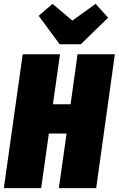

<svg xmlns="http://www.w3.org/2000/svg" viewBox="-30 -978 617 998"><path d="M184 0H-10L88 -696H282L245 -436H337L373 -696H567L470 0H276L316 -284H224ZM467 -958 532 -886 390 -748H280L171 -896L243 -958L346 -871Z"/></svg>

Font: Fira Sans Extra Condensed Black
Style: Italic
Weight: 900
Width: 3
Italic angle: -8°
Designer: Carrois Corporate & Edenspiekermann AG
Foundry: Carrois Corporate GbR & Edenspiekermann AG
Version: Version 4.203